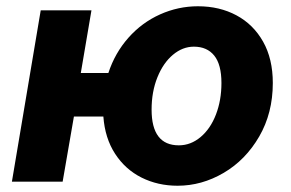

<svg xmlns="http://www.w3.org/2000/svg" viewBox="-20 -580 929 613"><path d="M110 -547H272L238 -347H326Q347 -411 390 -459.5Q433 -508 491 -534Q549 -560 612 -560Q681 -560 735 -531Q789 -502 820 -447Q851 -392 851 -315Q851 -219 807.5 -144Q764 -69 694 -28Q624 13 547 13Q484 13 432 -13Q380 -39 347.5 -89Q315 -139 310 -208H216L180 0H18ZM687 -315Q687 -374 664 -402.5Q641 -431 599 -431Q563 -431 532 -405Q501 -379 482.5 -333Q464 -287 464 -230Q464 -116 551 -116Q589 -116 620.5 -142.5Q652 -169 669.5 -214.5Q687 -260 687 -315Z"/></svg>

Font: Nebula Sans Bold
Style: Regular
Weight: 700
Italic angle: -9°
Designer: Paul D. Hunt for Adobe (as Source Sans)
Foundry: Nebula Entertainment & Broadcasting LLC
Version: Version 1.010